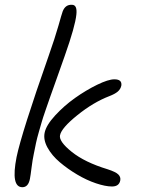

<svg xmlns="http://www.w3.org/2000/svg" viewBox="-20 -779 598 809"><path d="M74.2 9.8Q24.9 9.8 49.8 -117.2Q71.3 -220.2 184.1 -541Q212.4 -621.6 226.1 -670.2Q239.7 -718.8 244.1 -731Q255.4 -760.3 283.2 -758.8Q306.2 -758.8 301.8 -717.8Q296.9 -668.5 252.9 -543.9Q241.2 -510.3 220 -450.9Q198.7 -391.6 192.4 -373.5Q186 -355.5 172.9 -317.4Q159.7 -279.3 155.8 -265.1Q151.9 -251 144 -224.1Q136.2 -197.3 131.8 -176.8Q127.4 -156.2 122.1 -128.9Q117.2 -106.4 113 -73.2Q108.9 -40 106 -24.9Q99.1 9.8 74.2 9.8ZM452.1 6.8Q424.3 6.8 384.5 -6.6Q344.7 -20 305.2 -43.5Q265.6 -66.9 232.2 -95.2Q198.7 -123.5 180.4 -156.7Q162.1 -189.9 168 -219.2Q174.3 -251 211.9 -292Q249.5 -333 295.9 -366Q342.3 -398.9 389.4 -421.9Q436.5 -444.8 461.9 -444.8Q478.5 -444.8 485.8 -438.2Q493.2 -431.6 491.2 -418Q487.8 -402.8 475.8 -392.8Q463.9 -382.8 440.9 -374Q373.5 -348.1 306.2 -293.9Q238.8 -239.7 232.9 -209Q227.5 -183.1 282.2 -139.2Q336.9 -95.2 433.1 -65.9Q467.8 -54.7 478.5 -43.9Q489.3 -33.2 486.8 -19Q481.9 6.8 452.1 6.8Z"/></svg>

Font: Shantell Sans Irregular
Style: Italic
Weight: 300
Italic angle: -11.31°
Designer: Stephen Nixon, Anya Danilova, Shantell Martin
Foundry: Arrow Type
Version: Version 1.006;[9816181b4]